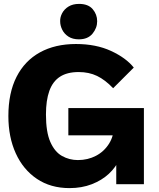

<svg xmlns="http://www.w3.org/2000/svg" viewBox="-20 -946 816 986"><path d="M577 -251H331V-391H719V0H577ZM614 -219Q614 -173 594.5 -130Q575 -87 539 -53.5Q503 -20 451.5 0Q400 20 337 20Q240 20 169.5 -27.5Q99 -75 61 -158.5Q23 -242 23 -350Q23 -469 65 -551.5Q107 -634 185 -677Q263 -720 370 -720Q473 -720 550 -684.5Q627 -649 667 -599L561 -493Q520 -536 478.5 -556Q437 -576 384 -576Q325 -576 288 -552Q251 -528 233.5 -479.5Q216 -431 216 -358Q216 -268 238.5 -217Q261 -166 298.5 -145Q336 -124 380 -124Q431 -124 473 -146Q515 -168 540.5 -209Q566 -250 566 -307ZM289 -836Q288 -857 299 -878Q310 -899 332 -912.5Q354 -926 386 -926Q433 -926 456 -899Q479 -872 479 -837Q479 -802 455 -773Q431 -744 385 -744Q353 -744 331.5 -758Q310 -772 299.5 -793.5Q289 -815 289 -836Z"/></svg>

Font: Moderustic ExtraBold
Style: Regular
Weight: 800
Designer: Tural Alisoy
Foundry: TAFT Foundry
Version: Version 2.120